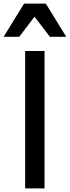

<svg xmlns="http://www.w3.org/2000/svg" viewBox="-54 -1049 389 1069"><path d="M86 -765H194V0H86ZM315 -844H224L138 -956L53 -844H-34L80 -1029H201Z"/></svg>

Font: Application Medium
Style: Regular
Weight: 500
Designer: Wei Huang
Foundry: Wei Huang
Version: Version 0.012